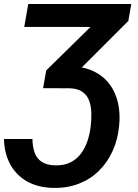

<svg xmlns="http://www.w3.org/2000/svg" viewBox="-35 -731 689 961"><path d="M-15.1 -35.2H127.4Q127.9 4.4 138.4 33.4Q148.9 62.5 173.6 78.9Q198.2 95.2 240.2 96.7Q284.7 97.7 316.4 82.3Q348.1 66.9 369.1 39.3Q390.1 11.7 402.3 -23.9Q414.6 -59.6 418.9 -98.6Q422.9 -131.8 422.1 -165Q421.4 -198.2 411.6 -225.8Q401.9 -253.4 378.7 -270.5Q355.5 -287.6 314.9 -289.1L210.4 -289.6L230 -399.4L318.4 -398.9Q384.8 -397.5 433.3 -374.3Q481.9 -351.1 512.7 -310.5Q543.5 -270 555.7 -215.8Q567.9 -161.6 561 -98.6Q554.2 -30.8 528.1 26.1Q502 83 459.2 124.8Q416.5 166.5 358.9 188.7Q301.3 210.9 231.4 209.5Q156.2 208 101.8 177.7Q47.4 147.5 17.1 93Q-13.2 38.6 -15.1 -35.2ZM607.4 -626.5 270.5 -289.6H180.7L196.3 -378.4L534.7 -710.9H622.1ZM573.7 -710.9 553.2 -596.2H86.4L106.4 -710.9Z"/></svg>

Font: Roboto
Style: Bold Italic
Weight: 700
Italic angle: -12°
Designer: Christian Robertson
Foundry: Google
Version: Version 3.0